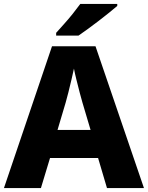

<svg xmlns="http://www.w3.org/2000/svg" viewBox="-20 -951 748 971"><path d="M521 0 476 -152H233L187 0H0L243 -717H463L708 0ZM397 -432Q392 -448 383.5 -481Q375 -514 366.5 -548Q358 -582 354 -604Q349 -581 341.5 -548.5Q334 -516 326 -484.5Q318 -453 312 -432L271 -294H438ZM573 -921Q557 -907 532 -887Q507 -867 478.5 -845Q450 -823 423 -803.5Q396 -784 377 -771H264V-785Q280 -803 303 -828.5Q326 -854 348 -881.5Q370 -909 386 -931H573Z"/></svg>

Font: Noto Sans Lao Looped ExtraBold
Style: Regular
Weight: 800
Designer: Mark Frömberg, Ben Mitchell
Foundry: The Fontpad Ltd
Version: Version 1.002; ttfautohint (v1.8.4.7-5d5b)